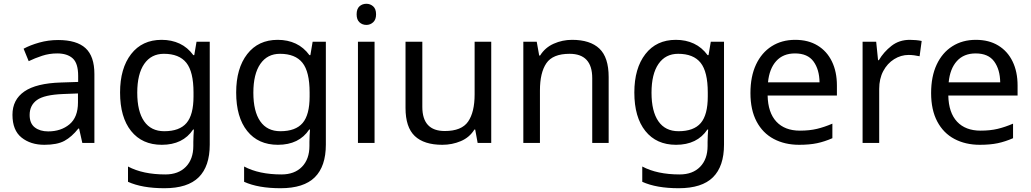

<svg xmlns="http://www.w3.org/2000/svg" viewBox="-20 -757 5461 1017"><path d="M288 -545Q386 -545 433 -502Q480 -459 480 -365V0H416L399 -76H395Q360 -32 321.5 -11Q283 10 215 10Q142 10 94 -28.5Q46 -67 46 -149Q46 -229 109 -272.5Q172 -316 303 -320L394 -323V-355Q394 -422 365 -448Q336 -474 283 -474Q241 -474 203 -461.5Q165 -449 132 -433L105 -499Q140 -518 188 -531.5Q236 -545 288 -545ZM314 -259Q214 -255 175.5 -227Q137 -199 137 -148Q137 -103 164.5 -82Q192 -61 235 -61Q303 -61 348 -98.5Q393 -136 393 -214V-262Z M836 -546Q889 -546 931.5 -526Q974 -506 1004 -465H1009L1021 -536H1091V9Q1091 124 1032.5 182Q974 240 851 240Q733 240 658 206V125Q737 167 856 167Q925 167 964.5 126.5Q1004 86 1004 16V-5Q1004 -17 1005 -39.5Q1006 -62 1007 -71H1003Q949 10 837 10Q733 10 674.5 -63Q616 -136 616 -267Q616 -395 674.5 -470.5Q733 -546 836 -546ZM848 -472Q781 -472 744 -418.5Q707 -365 707 -266Q707 -167 743.5 -114.5Q780 -62 850 -62Q931 -62 968 -105.5Q1005 -149 1005 -246V-267Q1005 -377 967 -424.5Q929 -472 848 -472Z M1451 -546Q1504 -546 1546.5 -526Q1589 -506 1619 -465H1624L1636 -536H1706V9Q1706 124 1647.5 182Q1589 240 1466 240Q1348 240 1273 206V125Q1352 167 1471 167Q1540 167 1579.5 126.5Q1619 86 1619 16V-5Q1619 -17 1620 -39.5Q1621 -62 1622 -71H1618Q1564 10 1452 10Q1348 10 1289.5 -63Q1231 -136 1231 -267Q1231 -395 1289.5 -470.5Q1348 -546 1451 -546ZM1463 -472Q1396 -472 1359 -418.5Q1322 -365 1322 -266Q1322 -167 1358.5 -114.5Q1395 -62 1465 -62Q1546 -62 1583 -105.5Q1620 -149 1620 -246V-267Q1620 -377 1582 -424.5Q1544 -472 1463 -472Z M1921 -737Q1941 -737 1956.5 -723.5Q1972 -710 1972 -681Q1972 -653 1956.5 -639Q1941 -625 1921 -625Q1899 -625 1884 -639Q1869 -653 1869 -681Q1869 -710 1884 -723.5Q1899 -737 1921 -737ZM1964 -536V0H1876V-536Z M2582 -536V0H2510L2497 -71H2493Q2467 -29 2421 -9.5Q2375 10 2323 10Q2226 10 2177 -36.5Q2128 -83 2128 -185V-536H2217V-191Q2217 -63 2336 -63Q2425 -63 2459.5 -113Q2494 -163 2494 -257V-536Z M3010 -546Q3106 -546 3155 -499.5Q3204 -453 3204 -349V0H3117V-343Q3117 -472 2997 -472Q2908 -472 2874 -422Q2840 -372 2840 -278V0H2752V-536H2823L2836 -463H2841Q2867 -505 2913 -525.5Q2959 -546 3010 -546Z M3560 -546Q3613 -546 3655.5 -526Q3698 -506 3728 -465H3733L3745 -536H3815V9Q3815 124 3756.5 182Q3698 240 3575 240Q3457 240 3382 206V125Q3461 167 3580 167Q3649 167 3688.5 126.5Q3728 86 3728 16V-5Q3728 -17 3729 -39.5Q3730 -62 3731 -71H3727Q3673 10 3561 10Q3457 10 3398.5 -63Q3340 -136 3340 -267Q3340 -395 3398.5 -470.5Q3457 -546 3560 -546ZM3572 -472Q3505 -472 3468 -418.5Q3431 -365 3431 -266Q3431 -167 3467.5 -114.5Q3504 -62 3574 -62Q3655 -62 3692 -105.5Q3729 -149 3729 -246V-267Q3729 -377 3691 -424.5Q3653 -472 3572 -472Z M4192 -546Q4261 -546 4310.5 -516Q4360 -486 4386.5 -431.5Q4413 -377 4413 -304V-251H4046Q4048 -160 4092.5 -112.5Q4137 -65 4217 -65Q4268 -65 4307.5 -74.5Q4347 -84 4389 -102V-25Q4348 -7 4308 1.5Q4268 10 4213 10Q4137 10 4078.5 -21Q4020 -52 3987.5 -113.5Q3955 -175 3955 -264Q3955 -352 3984.5 -415Q4014 -478 4067.5 -512Q4121 -546 4192 -546ZM4191 -474Q4128 -474 4091.5 -433.5Q4055 -393 4048 -321H4321Q4320 -389 4289 -431.5Q4258 -474 4191 -474Z M4799 -546Q4814 -546 4831.5 -544.5Q4849 -543 4862 -540L4851 -459Q4838 -462 4822.5 -464Q4807 -466 4793 -466Q4752 -466 4716 -443.5Q4680 -421 4658.5 -380.5Q4637 -340 4637 -286V0H4549V-536H4621L4631 -438H4635Q4661 -482 4702 -514Q4743 -546 4799 -546Z M5149 -546Q5218 -546 5267.5 -516Q5317 -486 5343.5 -431.5Q5370 -377 5370 -304V-251H5003Q5005 -160 5049.5 -112.5Q5094 -65 5174 -65Q5225 -65 5264.5 -74.5Q5304 -84 5346 -102V-25Q5305 -7 5265 1.5Q5225 10 5170 10Q5094 10 5035.5 -21Q4977 -52 4944.5 -113.5Q4912 -175 4912 -264Q4912 -352 4941.5 -415Q4971 -478 5024.5 -512Q5078 -546 5149 -546ZM5148 -474Q5085 -474 5048.5 -433.5Q5012 -393 5005 -321H5278Q5277 -389 5246 -431.5Q5215 -474 5148 -474Z"/></svg>

Font: Go Noto Current
Style: Regular
Weight: 400
Designer: Monotype Design Team
Foundry: Monotype Imaging Inc.
Version: Version 2.007; ttfautohint (v1.8) -l 8 -r 50 -G 200 -x 14 -D